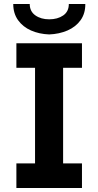

<svg xmlns="http://www.w3.org/2000/svg" viewBox="-20 -935 489 955"><path d="M61.5 -122.1H154.3V-597.7H61.5V-719.7H387.7V-597.7H293.9V-122.1H387.7V0H61.5ZM45.9 -915H127.9Q127.9 -878.4 155.8 -858.6Q183.6 -838.9 224.6 -838.9Q266.6 -838.9 294.4 -858.2Q322.3 -877.4 322.3 -915H404.3Q404.8 -868.2 380.9 -834.7Q356.9 -801.3 315.7 -783.4Q274.4 -765.6 224.6 -763.7Q174.8 -765.6 134.3 -783.4Q93.8 -801.3 69.8 -834.7Q45.9 -868.2 45.9 -915Z"/></svg>

Font: Reddit Sans Fudge
Style: Bold
Weight: 700
Designer: Stephen Hutchings
Foundry: Reddit
Version: Version 1.013